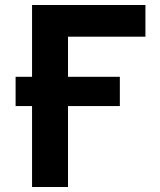

<svg xmlns="http://www.w3.org/2000/svg" viewBox="-20 -749 642 769"><path d="M108.4 0H252.4V-324.2H460V-441.4H252.4V-602.1H562.5V-729H108.4V-441.4H42.5V-324.2H108.4Z"/></svg>

Font: Hack
Style: Bold
Weight: 700
Monospace: yes
Designer: Christopher Simpkins
Foundry: Christopher Simpkins
Version: Version 2.010